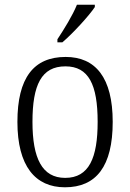

<svg xmlns="http://www.w3.org/2000/svg" viewBox="-20 -786 553 816"><path d="M224 -619V-606H245C291 -645 360 -721 383 -756V-766H307C289 -721 253 -663 224 -619ZM256 10C389 10 459 -79 459 -268C459 -456 386 -544 259 -544C123 -544 54 -455 54 -268C54 -80 130 10 256 10ZM257 -30C159 -30 118 -113 118 -268C118 -425 156 -504 258 -504C357 -504 395 -426 395 -268C395 -116 359 -30 257 -30Z"/></svg>

Font: Noto Serif Sinhala SemiCondensed Light
Style: Regular
Weight: 300
Width: 4
Designer: Jelle Bosma - Monotype Design Team
Foundry: Monotype Imaging Inc.
Version: Version 2.007